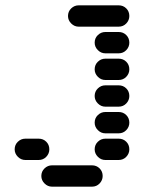

<svg xmlns="http://www.w3.org/2000/svg" viewBox="-20 -510 540 720"><path d="M135 150Q135 166 147 178Q159 190 175 190H325Q342 190 353.5 178Q365 166 365 150Q365 133 353.5 121.5Q342 110 325 110H175Q159 110 147 121.5Q135 133 135 150ZM335 50Q335 66 347 78Q359 90 375 90H425Q442 90 453.5 78Q465 66 465 50Q465 33 453.5 21.5Q442 10 425 10H375Q359 10 347 21.5Q335 33 335 50ZM35 50Q35 66 47 78Q59 90 75 90H125Q142 90 153.5 78Q165 66 165 50Q165 33 153.5 21.5Q142 10 125 10H75Q59 10 47 21.5Q35 33 35 50ZM335 -50Q335 -34 347 -22Q359 -10 375 -10H425Q442 -10 453.5 -22Q465 -34 465 -50Q465 -67 453.5 -78.5Q442 -90 425 -90H375Q359 -90 347 -78.5Q335 -67 335 -50ZM335 -150Q335 -134 347 -122Q359 -110 375 -110H425Q442 -110 453.5 -122Q465 -134 465 -150Q465 -167 453.5 -178.5Q442 -190 425 -190H375Q359 -190 347 -178.5Q335 -167 335 -150ZM335 -250Q335 -234 347 -222Q359 -210 375 -210H425Q442 -210 453.5 -222Q465 -234 465 -250Q465 -267 453.5 -278.5Q442 -290 425 -290H375Q359 -290 347 -278.5Q335 -267 335 -250ZM335 -350Q335 -334 347 -322Q359 -310 375 -310H425Q442 -310 453.5 -322Q465 -334 465 -350Q465 -367 453.5 -378.5Q442 -390 425 -390H375Q359 -390 347 -378.5Q335 -367 335 -350ZM235 -450Q235 -434 247 -422Q259 -410 275 -410H425Q442 -410 453.5 -422Q465 -434 465 -450Q465 -467 453.5 -478.5Q442 -490 425 -490H275Q259 -490 247 -478.5Q235 -467 235 -450Z"/></svg>

Font: Matrix Sans Raster
Style: Regular
Weight: 400
Designer: Brad Neil
Version: Version 1.100